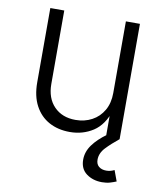

<svg xmlns="http://www.w3.org/2000/svg" viewBox="-84 -609 749 887"><g transform="rotate(10 290.5 -165.5)"><path d="M267.6 7.3Q212.4 7.3 170.2 -15.6Q127.9 -38.6 104 -83.3Q80.1 -127.9 80.1 -192.4V-541H145.5V-196.8Q145.5 -129.9 183.3 -91.1Q221.2 -52.2 283.7 -52.2Q326.7 -52.2 360.8 -70.6Q395 -88.9 414.8 -123.3Q434.6 -157.7 434.6 -205.1V-541H500.5V0H436.5V-126.5H447.8Q424.8 -55.2 376.7 -23.9Q328.6 7.3 267.6 7.3ZM454.1 210Q411.6 210 381.3 187.7Q351.1 165.5 351.1 122.1Q351.1 85 375 52.2Q398.9 19.5 439.9 -9.8L500.5 0Q465.3 28.3 440.9 54.2Q416.5 80.1 416.5 110.8Q416.5 131.8 429.7 142.8Q442.9 153.8 464.8 153.8Q476.1 153.8 485.4 151.1Q494.6 148.4 502.4 144.5L521 194.8Q508.3 200.2 491.9 205.1Q475.6 210 454.1 210Z"/></g></svg>

Font: Inter 17pt Light
Style: Regular
Weight: 300
Version: Version 4.001;git-66647c0bb